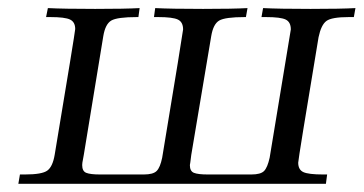

<svg xmlns="http://www.w3.org/2000/svg" viewBox="-20 -450 890 470"><path d="M24.9 0 28.8 -22.9Q28.8 -22.9 41 -22.9Q83 -22.9 95.9 -32.5Q108.9 -42 113.8 -70.8Q163.6 -369.6 164.1 -378.9Q164.1 -396 151.6 -402.1Q139.2 -408.2 103 -408.2H92.8L97.2 -430.2Q136.2 -428.2 212.9 -428.2Q286.1 -428.2 321.8 -430.2L318.8 -408.2H314.9Q267.1 -408.2 252.4 -399.7Q237.8 -391.1 232.9 -361.8L185.1 -70.8Q185.1 -68.8 183.1 -59.8Q181.2 -50.8 181.2 -45.9Q181.2 -30.8 191.2 -26.9Q201.2 -22.9 225.1 -22.9H332Q355 -22.9 363.5 -31.5Q372.1 -40 377 -64Q427.7 -370.1 428.2 -377.9Q428.2 -396 415.5 -402.1Q402.8 -408.2 367.2 -408.2H356.9L359.9 -430.2Q398.9 -428.2 477.1 -428.2Q550.3 -428.2 585.9 -430.2L582 -408.2H579.1Q531.2 -408.2 516.6 -399.7Q502 -391.1 497.1 -361.8L448.2 -70.8Q445.3 -46.9 444.8 -45.9Q444.8 -30.8 454.8 -26.9Q464.8 -22.9 488.8 -22.9H595.2Q618.2 -22.9 626.5 -31.5Q634.8 -40 640.1 -64Q691.9 -376 691.9 -377.9Q691.9 -396 679.4 -402.1Q667 -408.2 630.9 -408.2H620.1L624 -430.2Q663.1 -428.2 740.2 -428.2Q814.5 -428.2 850.1 -430.2L846.2 -408.2H834Q792 -408.2 779.1 -398.7Q766.1 -389.2 759.8 -358.9Q710 -60.1 710 -51.8Q710 -34.7 722.4 -28.8Q734.9 -22.9 771 -22.9H780.8L777.8 0Z"/></svg>

Font: CMU Serif Extra
Style: RomanSlanted
Weight: 500
Italic angle: -9.46001°
Version: Version 0.7.0